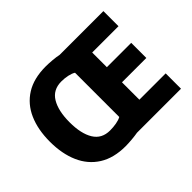

<svg xmlns="http://www.w3.org/2000/svg" viewBox="-149 -982 1249 1249"><g transform="rotate(-45 475.5 -357.5)"><path d="M380 -725Q407 -725 441 -722Q475 -719 497 -714H900V-575H658V-440H882V-301H658V-141H900V0H495Q474 4 440 7Q406 10 381 10Q272 10 199 -36Q126 -82 89.5 -165Q53 -248 53 -359Q53 -470 89 -552Q125 -634 197.5 -679.5Q270 -725 380 -725ZM383 -584Q306 -584 269.5 -523.5Q233 -463 233 -358Q233 -253 269.5 -193.5Q306 -134 382 -134Q412 -134 440 -139Q468 -144 486 -154V-561Q469 -572 441 -578Q413 -584 383 -584Z"/></g></svg>

Font: Noto Sans Thai Looped ExtraBold
Style: Regular
Weight: 800
Designer: Sasikarn Vongin, Ben Mitchell
Foundry: The Fontpad Ltd
Version: Version 1.001; ttfautohint (v1.8.4.7-5d5b)